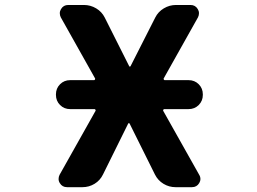

<svg xmlns="http://www.w3.org/2000/svg" viewBox="-20 -776 1040 776"><path d="M689.5 -19.5Q663.1 -19.5 640.6 -33.2Q618.2 -46.9 606.4 -70.3L503.9 -276.4Q502.9 -278.3 501 -278.3Q499 -278.3 498 -276.4L396.5 -71.3Q384.8 -46.9 362.3 -33.2Q339.8 -19.5 313.5 -19.5H251Q231.4 -19.5 221.7 -36.1Q216.8 -43.9 216.8 -52.7Q216.8 -61.5 220.7 -69.3L366.2 -328.1Q367.2 -330.1 365.7 -332.5Q364.3 -335 362.3 -335H263.7Q239.3 -335 222.7 -351.6Q206.1 -368.2 206.1 -392.6V-394.5Q206.1 -418.9 222.7 -435.5Q239.3 -452.1 263.7 -452.1H360.4Q362.3 -452.1 363.8 -454.6Q365.2 -457 364.3 -459L225.6 -706.1Q221.7 -713.9 221.7 -722.7Q221.7 -731.4 226.6 -739.3Q236.3 -755.9 255.9 -755.9H319.3Q345.7 -755.9 368.7 -742.2Q391.6 -728.5 403.3 -705.1L502 -508.8Q502.9 -506.8 504.9 -506.8Q506.8 -506.8 507.8 -508.8L607.4 -705.1Q619.1 -728.5 642.1 -742.2Q665 -755.9 691.4 -755.9H750Q769.5 -755.9 779.3 -739.3Q784.2 -731.4 784.2 -722.7Q784.2 -713.9 780.3 -706.1L641.6 -459Q640.6 -457 642.1 -454.6Q643.6 -452.1 645.5 -452.1H742.2Q766.6 -452.1 783.2 -435.5Q799.8 -418.9 799.8 -394.5V-392.6Q799.8 -368.2 783.2 -351.6Q766.6 -335 742.2 -335H643.6Q641.6 -335 640.1 -332.5Q638.7 -330.1 639.6 -328.1L785.2 -69.3Q790 -61.5 790 -52.7Q790 -43.9 785.2 -36.1Q775.4 -19.5 755.9 -19.5Z"/></svg>

Font: Rounded Mgen+ 1mn bold
Style: Bold
Weight: 700
Designer: [Source Han Sans]
Ryoko NISHIZUKA  (kana & ideographs); Paul D. Hunt (Latin, Greek & Cyrillic); Wenlong ZHANG  (bopomofo
Version: Version 1.059.20150602